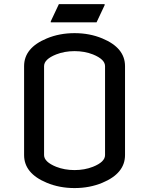

<svg xmlns="http://www.w3.org/2000/svg" viewBox="-20 -909 728 938"><path d="M195.3 -151.4Q195.3 -118.2 254.4 -94.2Q295.4 -78.1 344.2 -78.1Q393.1 -78.1 434.1 -94.2Q493.2 -117.7 493.2 -151.4V-585.9Q493.2 -619.1 434.1 -643.1Q393.1 -659.2 344.2 -659.2Q295.4 -659.2 254.4 -643.1Q195.3 -619.6 195.3 -585.9ZM97.7 -151.4Q97.7 -151.4 97.7 -585.9Q97.7 -675.3 208.5 -721.2Q270.5 -747.1 344.2 -747.1Q418 -747.1 480 -721.2Q590.8 -675.3 590.8 -585.9V-151.4Q590.8 -62 480 -16.1Q418 9.8 344.2 9.8Q270.5 9.8 208.5 -16.1Q97.7 -62 97.7 -151.4ZM228 -799.8V-804.7L267.6 -888.7H491.2V-883.8L451.7 -799.8Z"/></svg>

Font: Nova Flat
Style: Book
Weight: 400
Version: Version 2.000